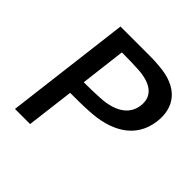

<svg xmlns="http://www.w3.org/2000/svg" viewBox="-177 -845 987 987"><g transform="rotate(45 316.5 -351.5)"><path d="M631 -483C644 -591 589 -680 433 -690C412 -692 393 -693 371 -693H153L69 -10H179L211 -269H222C260 -269 304 -269 350 -272C489 -279 613 -336 631 -483ZM514 -480C504 -398 427 -364 338 -360C305 -358 267 -357 233 -357H222L252 -604H263C300 -604 339 -603 373 -601C462 -596 524 -561 514 -480Z"/></g></svg>

Font: Bluebird
Style: LiExtObl
Weight: 300
Designer: Jasper
Foundry: Cannot Into Space Fonts
Version: Version 0.98